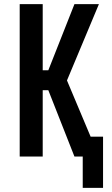

<svg xmlns="http://www.w3.org/2000/svg" viewBox="-20 -755 540 926"><path d="M379 151V0H339L213 -320H186V0H75V-735H186V-416H213L339 -735H457L303 -367L417 -96H477V151Z"/></svg>

Font: Iosevka Fixed
Style: Bold
Weight: 700
Monospace: yes
Designer: Belleve Invis
Foundry: Belleve Invis
Version: Version 32.3.0